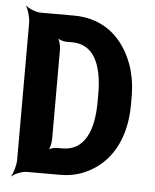

<svg xmlns="http://www.w3.org/2000/svg" viewBox="-54 -783 689 854"><g transform="rotate(5 290.5 -355.5)"><path d="M95 0H243C285 0 325 -8 360 -25C462 -72 531 -178 531 -339V-371C531 -422 524 -468 510 -510C470 -626 383 -711 244 -711H95C74 -711 40 -725 29 -737L28 -735C37 -722 48 -685 48 -661V-50C48 -26 37 11 28 24L29 26C40 14 74 0 95 0ZM382 -372V-339C382 -208 342 -118 245 -118H218C205 -118 183 -111 176 -102L179 -99C188 -108 195 -137 195 -154V-556C195 -573 187 -602 178 -611L176 -609C183 -600 205 -592 218 -592H246C343 -592 382 -504 382 -372Z"/></g></svg>

Font: Asimov
Style: EdgeExtreme
Weight: 500
Designer: Google
Version: Version 2.000980: 2014